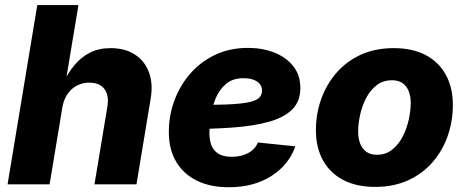

<svg xmlns="http://www.w3.org/2000/svg" viewBox="-20 -748 1890 779"><path d="M232.9 -311.5 181.2 0H10.7L131.3 -727.5H298.3L245.1 -408.2H234.4Q255.4 -451.7 282.5 -484.1Q309.6 -516.6 345.5 -534.7Q381.3 -552.7 429.2 -552.7Q486.3 -552.7 526.4 -527.3Q566.4 -502 584 -455.6Q601.6 -409.2 591.3 -347.7L533.7 0H363.3L415.5 -314.5Q423.3 -360.8 403.8 -386.7Q384.3 -412.6 342.3 -412.6Q314.9 -412.6 292 -400.6Q269 -388.7 253.7 -366.2Q238.3 -343.8 232.9 -311.5Z M908.2 11.7Q833 11.7 778.6 -15.1Q724.1 -42 694.6 -92Q665 -142.1 665 -211.9Q665 -279.8 688 -341.3Q710.9 -402.8 753.2 -450.7Q795.4 -498.5 854.2 -526.1Q913.1 -553.7 985.8 -553.7Q1045.4 -553.7 1093.8 -534.4Q1142.1 -515.1 1170.4 -478.8Q1198.7 -442.4 1198.7 -391.1Q1198.7 -337.9 1166.5 -304.9Q1134.3 -272 1072.8 -254.4Q1011.2 -236.8 923.3 -230.5Q835.4 -224.1 724.1 -224.1L740.7 -321.8Q835.9 -321.8 895.5 -324Q955.1 -326.2 987.1 -332.8Q1019 -339.4 1031 -350.8Q1043 -362.3 1043 -379.9Q1043 -403.8 1023.2 -417.2Q1003.4 -430.7 967.8 -430.7Q923.3 -430.7 895.8 -406.5Q868.2 -382.3 854 -346.4Q839.8 -310.5 834.7 -272.9Q829.6 -235.4 829.6 -208Q829.6 -180.7 837.6 -158.9Q845.7 -137.2 865.7 -124.5Q885.7 -111.8 920.9 -111.8Q958.5 -111.8 986.8 -127Q1015.1 -142.1 1026.4 -169.9L1178.2 -154.3Q1152.8 -80.1 1081.5 -34.2Q1010.3 11.7 908.2 11.7Z M1502.4 10.3Q1425.3 10.3 1371.6 -18.3Q1317.9 -46.9 1289.8 -98.6Q1261.7 -150.4 1261.7 -219.7Q1261.7 -285.6 1283 -345.5Q1304.2 -405.3 1344.7 -452.1Q1385.3 -499 1443.8 -525.9Q1502.4 -552.7 1577.6 -552.7Q1654.3 -552.7 1707.8 -524.2Q1761.2 -495.6 1789.3 -443.8Q1817.4 -392.1 1817.4 -322.8Q1817.4 -256.8 1796.6 -197Q1775.9 -137.2 1735.4 -90.3Q1694.8 -43.5 1636.2 -16.6Q1577.6 10.3 1502.4 10.3ZM1508.8 -120.1Q1545.9 -120.1 1572 -141.4Q1598.1 -162.6 1614.5 -195.3Q1630.9 -228 1638.7 -263.9Q1646.5 -299.8 1646.5 -329.6Q1646.5 -358.4 1637.7 -379.4Q1628.9 -400.4 1612.3 -411.4Q1595.7 -422.4 1570.8 -422.4Q1533.7 -422.4 1507.3 -401.6Q1481 -380.9 1464.6 -348.4Q1448.2 -315.9 1440.7 -280.3Q1433.1 -244.6 1433.1 -214.8Q1433.1 -170.9 1452.6 -145.5Q1472.2 -120.1 1508.8 -120.1Z"/></svg>

Font: Inter ExtraBold
Style: Italic
Weight: 800
Italic angle: -9.3988°
Designer: Rasmus Andersson
Foundry: rsms
Version: Version 4.001;git-66647c0bb